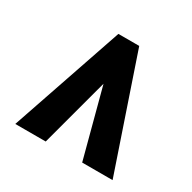

<svg xmlns="http://www.w3.org/2000/svg" viewBox="-117 -902 727 726"><g transform="rotate(30 247.0 -539.0)"><path d="M34.7 -294.4H167.5L247.6 -592.8L326.7 -294.4H459.5L293 -784.2H202.1Z"/></g></svg>

Font: Decalotype SemiBold
Style: Regular
Weight: 600
Designer: Alfredo Marco Pradil
Foundry: Alfredo Marco Pradil
Version: Version 1.0